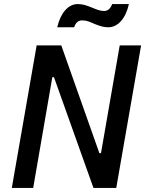

<svg xmlns="http://www.w3.org/2000/svg" viewBox="-20 -923 719 943"><path d="M38 0H143L237 -544H245L439 0H551L673 -700H568L476 -171H468L281 -700H160ZM261 -789H344C350 -807 361 -823 384 -823C405 -823 423 -815 443 -806C470 -795 489 -789 512 -789C560 -789 598 -834 613 -903H531C523 -882 511 -869 491 -869C472 -869 455 -876 431 -886C406 -896 387 -903 362 -903C314 -903 277 -858 261 -789Z"/></svg>

Font: Fixel Text 20240404 Medium
Style: Italic
Weight: 500
Width: 4
Italic angle: -10°
Designer: AlfaBravo + MacPaw
Foundry: Kyrylo Tkachov, Marchela Mozhyna, Serhii Makarenko, Maria Weinstein, Zakhar Kryvoshyya
Version: Version 1.211;Glyphs 3.2 (3225)